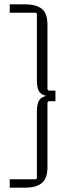

<svg xmlns="http://www.w3.org/2000/svg" viewBox="-20 -700 337 890"><path d="M151 -634Q151 -641 144 -641H25V-680H95Q148 -680 174 -659Q200 -638 200 -585V-289Q200 -280 209 -280H237V-231H209Q200 -231 200 -222V75Q200 127 174 148.5Q148 170 95 170H25V131H144Q151 131 151 124V-185Q151 -227 168 -242.5Q185 -258 219 -258V-253Q185 -253 168 -268Q151 -283 151 -326Z"/></svg>

Font: Gemunu Libre ExtraLight ExtraLight
Style: Regular
Weight: 250
Version: Version 1.100